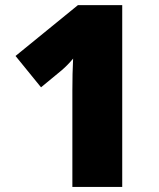

<svg xmlns="http://www.w3.org/2000/svg" viewBox="-20 -734 626 754"><path d="M460 0H264.2V-377.9Q264.2 -446.8 267.1 -503.9Q246.1 -478.5 222.2 -458L141.1 -391.1L41 -514.2L286.1 -713.9H460Z"/></svg>

Font: Open Sans Hebrew Extra Bold
Style: Regular
Weight: 800
Foundry: Ascender Corporation, Yanek Iontef
Version: Version 2.001;PS 002.001;hotconv 1.0.70;makeotf.lib2.5.58329